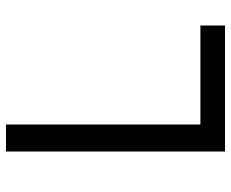

<svg xmlns="http://www.w3.org/2000/svg" viewBox="-85 -685 770 640"><g transform="rotate(-90 300.0 -365.0)"><path d="M115 0V-730H205V-82H535V0Z"/></g></svg>

Font: Liga JetBrainsMono Nerd Font
Style: Regular
Weight: 400
Designer: Philipp Nurullin, Konstantin Bulenkov
Foundry: JetBrains
Version: Version 2.225; ttfautohint (v1.8.3)